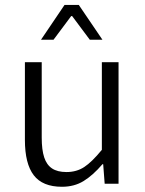

<svg xmlns="http://www.w3.org/2000/svg" viewBox="-20 -731 578 764"><path d="M146 -483.4V-183.6Q146 -134.8 155.8 -105Q165.5 -75.2 187 -60.8Q208.5 -46.4 244.6 -46.4Q284.7 -46.4 315.2 -66.4Q345.7 -86.4 385.3 -134.8V-483.4H451.7V0H396.5L390.6 -77.6H387.7Q349.6 -33.2 312.5 -10.5Q275.4 12.2 226.6 12.2Q149.4 12.2 114.3 -33.7Q79.1 -79.6 79.1 -174.3V-483.4ZM293.5 -711.4 387.7 -572.8H337.4L267.1 -667H263.2L192.9 -572.8H143.1L236.8 -711.4Z"/></svg>

Font: Varta
Style: Light
Weight: 300
Designer: Joana Correia, Viktoriya Grabowska, Eben Sorkin
Foundry: Sorkin Type
Version: Version 1.002; ttfautohint (v1.3) -l 8 -r 24 -G 200 -x 12 -H